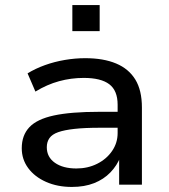

<svg xmlns="http://www.w3.org/2000/svg" viewBox="-20 -730 668 759"><path d="M264 9Q207 9 162 -11Q117 -31 91.5 -65.5Q66 -100 66 -144Q66 -195 96 -227Q126 -259 193 -273.5Q260 -288 372 -288H460V-225H375Q315 -225 274.5 -220.5Q234 -216 210 -207.5Q186 -199 175.5 -184Q165 -169 165 -148Q165 -109 197 -86.5Q229 -64 282 -64Q327 -64 364 -82.5Q401 -101 423 -133Q445 -165 445 -204V-316Q445 -372 412 -397Q379 -422 311 -422Q261 -422 213.5 -409Q166 -396 120 -368L89 -440Q120 -459 157.5 -472.5Q195 -486 236 -493Q277 -500 317 -500Q389 -500 439 -479Q489 -458 515 -415.5Q541 -373 541 -305V0H451V-110H456Q443 -76 416.5 -48.5Q390 -21 352 -6Q314 9 264 9ZM266 -607V-710H374V-607Z"/></svg>

Font: Nunito Sans 10pt SemiExpanded Medium
Style: Regular
Weight: 500
Width: 6
Designer: Vernon Adams
Foundry: Vernon Adams
Version: Version 3.101;gftools[0.9.27]